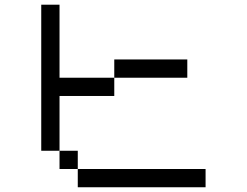

<svg xmlns="http://www.w3.org/2000/svg" viewBox="-20 -789 1040 809"><path d="M153.8 -769.2H230.8V-461.5H461.5V-384.6H230.8V-153.8H153.8ZM230.8 -153.8H307.7V-76.9H230.8ZM307.7 -76.9H846.2V0H307.7ZM461.5 -461.5V-538.5H769.2V-461.5Z"/></svg>

Font: Mintsoda - Lime Green 13x16
Style: Regular
Weight: 400
Designer: Mintsoda-15
Version: Version 1.0